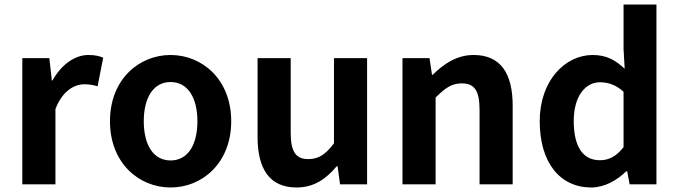

<svg xmlns="http://www.w3.org/2000/svg" viewBox="-20 -818 3012 852"><path d="M79 0H226V-334C257 -415 310 -444 354 -444C377 -444 393 -441 413 -435L438 -562C421 -569 403 -574 372 -574C314 -574 254 -534 213 -461H210L199 -560H79Z M737 14C877 14 1006 -94 1006 -280C1006 -466 877 -574 737 -574C597 -574 468 -466 468 -280C468 -94 597 14 737 14ZM737 -106C661 -106 618 -174 618 -280C618 -385 661 -454 737 -454C813 -454 856 -385 856 -280C856 -174 813 -106 737 -106Z M1296 14C1372 14 1426 -23 1474 -80H1478L1489 0H1609V-560H1462V-182C1424 -132 1394 -112 1348 -112C1294 -112 1270 -143 1270 -229V-560H1123V-210C1123 -70 1175 14 1296 14Z M1766 0H1913V-385C1954 -426 1983 -448 2029 -448C2084 -448 2108 -418 2108 -331V0H2255V-349C2255 -490 2203 -574 2082 -574C2006 -574 1949 -534 1900 -486H1897L1886 -560H1766Z M2604 14C2662 14 2718 -18 2759 -58H2763L2774 0H2893V-798H2747V-601L2752 -513C2712 -550 2673 -574 2610 -574C2489 -574 2375 -462 2375 -280C2375 -96 2465 14 2604 14ZM2642 -107C2568 -107 2526 -165 2526 -281C2526 -393 2579 -453 2642 -453C2677 -453 2713 -442 2747 -411V-165C2714 -123 2681 -107 2642 -107Z"/></svg>

Font: Source Han Sans JP
Style: Bold
Weight: 700
Designer: Ryoko NISHIZUKA 西塚涼子 (kana, bopomofo & ideographs); Paul D. Hunt (Latin, Greek & Cyrillic); Sandoll Communications 산돌커뮤니
Foundry: Adobe
Version: Version 2.002;hotconv 1.0.116;makeotfexe 2.5.65601